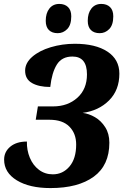

<svg xmlns="http://www.w3.org/2000/svg" viewBox="-20 -947 628 978"><path d="M1 -134Q1 -174 32.5 -200Q64 -226 117 -226Q116 -182 132 -143.5Q148 -105 178.5 -82Q209 -59 249 -59Q300 -59 334 -99Q368 -139 368 -211Q368 -267 333.5 -302Q299 -337 232 -337H162L173 -405H250Q325 -405 374 -449Q423 -493 423 -568Q423 -659 349 -659Q295 -659 269.5 -618Q244 -577 236 -504Q178 -504 143 -524Q108 -544 108 -587Q108 -626 144 -657.5Q180 -689 238.5 -706.5Q297 -724 361 -724Q467 -724 527.5 -684Q588 -644 588 -572Q588 -488 535.5 -435.5Q483 -383 401 -372Q433 -368 464 -350Q495 -332 516 -299Q537 -266 537 -220Q537 -105 457.5 -47Q378 11 237 11Q130 11 65.5 -28.5Q1 -68 1 -134ZM213 -841Q213 -880 231.5 -903.5Q250 -927 282 -927Q310 -927 326.5 -911Q343 -895 343 -864Q343 -820 322.5 -799Q302 -778 274 -778Q245 -778 229 -794Q213 -810 213 -841ZM427 -841Q427 -880 445.5 -903.5Q464 -927 496 -927Q524 -927 540.5 -911Q557 -895 557 -864Q557 -820 536.5 -799Q516 -778 488 -778Q459 -778 443 -794Q427 -810 427 -841Z"/></svg>

Font: Noto Serif NarrowBlack
Style: Italic
Weight: 900
Width: 4
Italic angle: -12°
Designer: Monotype Design Team
Foundry: Monotype Imaging Inc.
Version: Version 1.001